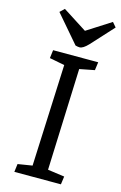

<svg xmlns="http://www.w3.org/2000/svg" viewBox="-139 -995 666 1054"><g transform="rotate(15 194.0 -468.0)"><path d="M67.9 -912.1 92.8 -936 230 -848.1 366.2 -935.1 388.2 -909.2 272.9 -783.2Q244.1 -752.9 225.1 -752.9Q214.8 -752.9 201.2 -756.8ZM168.9 -637.2 83 -653.8 88.9 -700.2H345.2L338.9 -653.8L253.9 -637.2L231.9 -59.1L327.1 -45.9L320.8 0H56.2L62 -45.9L144 -59.1Z"/></g></svg>

Font: Literata Book
Style: Italic
Weight: 400
Italic angle: -3°
Designer: Latin by Veronika Burian and Jose Scaglione. Greek by Irene Vlachou. Cyrillic by Vera Evstafieva
Foundry: TypeTogether
Version: Version 1.003;PS 001.003;hotconv 1.0.88;makeotf.lib2.5.64775